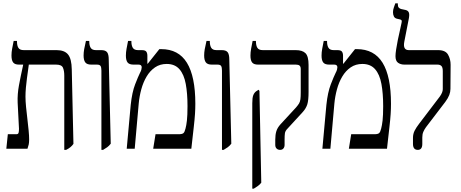

<svg xmlns="http://www.w3.org/2000/svg" viewBox="-20 -893 2769 1153"><path d="M18 0 27 -87H79Q89 -87 91.5 -95.5Q94 -104 94 -120L86 -277Q84 -328 94 -381.5Q104 -435 119 -503V-505H94Q69 -505 59 -518Q49 -531 49 -560Q49 -580 53 -601Q57 -622 62 -647H82V-644Q82 -619 90.5 -605.5Q99 -592 123 -592H320Q367 -592 388.5 -566Q410 -540 411 -476L421 -29Q406 -7 377 7H366V-439Q366 -468 358 -486.5Q350 -505 317 -505H153Q152 -497 149 -475Q146 -453 142 -424.5Q138 -396 135.5 -366.5Q133 -337 133 -313Q133 -286 136.5 -250.5Q140 -215 144.5 -178Q149 -141 152 -109Q155 -77 155 -56Q155 -37 152.5 -25.5Q150 -14 145 0Z M589 7V-469Q589 -488 584 -496.5Q579 -505 562 -505H528Q502 -505 492 -518.5Q482 -532 482 -560Q482 -578 485.5 -597.5Q489 -617 496 -647H516V-644Q516 -620 524.5 -606Q533 -592 556 -592H588Q613 -592 623 -579.5Q633 -567 633 -535L645 -30Q635 -17 624 -9Q613 -1 599 7Z M741 0 765 -263Q773 -339 791.5 -386.5Q810 -434 820 -454Q827 -467 829 -475.5Q831 -484 831 -489Q831 -505 812 -505H782Q756 -505 746 -518Q736 -531 736 -559Q736 -579 740 -600.5Q744 -622 749 -647H769V-644Q769 -620 777.5 -606Q786 -592 809 -592H831Q852 -592 858.5 -583Q865 -574 865 -558V-511L867 -510L937 -598H948Q1052 -598 1102.5 -516Q1153 -434 1153 -270Q1153 -240 1151 -208.5Q1149 -177 1143.5 -129Q1138 -81 1129 0H900L914 -87H1054Q1074 -87 1081.5 -93.5Q1089 -100 1094 -121Q1099 -139 1102.5 -169.5Q1106 -200 1106 -256Q1106 -332 1095.5 -389Q1085 -446 1057.5 -477.5Q1030 -509 981 -509Q941 -509 911 -488.5Q881 -468 860.5 -433.5Q840 -399 828.5 -356.5Q817 -314 813 -271L789 0Z M1313 7V-469Q1313 -488 1308 -496.5Q1303 -505 1286 -505H1252Q1226 -505 1216 -518.5Q1206 -532 1206 -560Q1206 -578 1209.5 -597.5Q1213 -617 1220 -647H1240V-644Q1240 -620 1248.5 -606Q1257 -592 1280 -592H1312Q1337 -592 1347 -579.5Q1357 -567 1357 -535L1369 -30Q1359 -17 1348 -9Q1337 -1 1323 7Z M1662 7Q1649 7 1641 -1Q1633 -9 1633 -23V-54Q1633 -84 1639.5 -105Q1646 -126 1664 -146L1758 -248Q1770 -262 1776 -272Q1782 -282 1784 -297Q1786 -312 1786 -338V-478Q1786 -493 1779 -499Q1772 -505 1757 -505H1530Q1504 -505 1494 -518Q1484 -531 1484 -559Q1484 -579 1488 -600.5Q1492 -622 1497 -647H1517V-644Q1517 -620 1525.5 -606Q1534 -592 1558 -592H1756Q1796 -592 1814.5 -573.5Q1833 -555 1833 -503V-341Q1833 -291 1825.5 -266.5Q1818 -242 1797 -219L1707 -121Q1693 -107 1691 -93Q1689 -79 1689 -55V-23Q1689 -10 1682 -1.5Q1675 7 1662 7ZM1495 240V-273Q1495 -306 1501 -321.5Q1507 -337 1520 -346L1533 -354L1538 -347L1549 204Q1541 215 1529 223.5Q1517 232 1504 240Z M1916 0 1940 -263Q1948 -339 1966.5 -386.5Q1985 -434 1995 -454Q2002 -467 2004 -475.5Q2006 -484 2006 -489Q2006 -505 1987 -505H1957Q1931 -505 1921 -518Q1911 -531 1911 -559Q1911 -579 1915 -600.5Q1919 -622 1924 -647H1944V-644Q1944 -620 1952.5 -606Q1961 -592 1984 -592H2006Q2027 -592 2033.5 -583Q2040 -574 2040 -558V-511L2042 -510L2112 -598H2123Q2227 -598 2277.5 -516Q2328 -434 2328 -270Q2328 -240 2326 -208.5Q2324 -177 2318.5 -129Q2313 -81 2304 0H2075L2089 -87H2229Q2249 -87 2256.5 -93.5Q2264 -100 2269 -121Q2274 -139 2277.5 -169.5Q2281 -200 2281 -256Q2281 -332 2270.5 -389Q2260 -446 2232.5 -477.5Q2205 -509 2156 -509Q2116 -509 2086 -488.5Q2056 -468 2035.5 -433.5Q2015 -399 2003.5 -356.5Q1992 -314 1988 -271L1964 0Z M2489 7Q2460 7 2460 -29V-65Q2460 -89 2470 -108.5Q2480 -128 2497 -150L2621 -313Q2639 -338 2639 -358V-466Q2639 -488 2631 -496.5Q2623 -505 2607 -505H2409Q2386 -505 2370.5 -516Q2355 -527 2355 -556Q2355 -571 2359 -597Q2363 -623 2369 -653Q2375 -683 2381.5 -710Q2388 -737 2391 -754Q2393 -762 2392.5 -767.5Q2392 -773 2384 -776L2366 -780Q2351 -783 2345.5 -794Q2340 -805 2340 -820Q2340 -834 2345.5 -849Q2351 -864 2354 -873H2369V-869Q2369 -854 2374 -848Q2379 -842 2388 -839L2416 -833Q2432 -829 2436 -815.5Q2440 -802 2433 -771L2408 -643Q2398 -592 2435 -592H2611Q2655 -592 2670.5 -565Q2686 -538 2686 -504L2685 -359Q2685 -341 2678 -322.5Q2671 -304 2654 -281L2538 -129Q2528 -115 2522 -101Q2516 -87 2516 -67V-29Q2516 7 2489 7Z"/></svg>

Font: Noto Serif Hebrew Condensed
Style: Regular
Weight: 400
Width: 3
Designer: Monotype Design Team
Foundry: Monotype Imaging Inc.
Version: Version 2.004; ttfautohint (v1.8.4.7-5d5b)